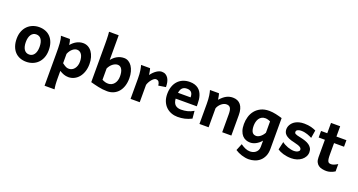

<svg xmlns="http://www.w3.org/2000/svg" viewBox="-52 -1616 5019 2692"><g transform="rotate(20 2457.5 -270.5)"><path d="M180.7 -247.6Q180.7 -212.4 187.3 -184.8Q193.8 -157.2 206.8 -137.7Q219.7 -118.2 239 -107.9Q258.3 -97.7 283.2 -97.7Q306.6 -97.7 325.7 -107.9Q344.7 -118.2 358.2 -137.7Q371.6 -157.2 378.7 -184.8Q385.7 -212.4 385.7 -247.6Q385.7 -317.9 359.6 -357.9Q333.5 -397.9 283.2 -397.9Q259.8 -397.9 240.7 -387.7Q221.7 -377.4 208.3 -357.9Q194.8 -338.4 187.7 -310.5Q180.7 -282.7 180.7 -247.6ZM43.9 -247.6Q43.9 -310.5 63.5 -359.1Q83 -407.7 116.5 -440.7Q149.9 -473.6 194.3 -490.7Q238.8 -507.8 288.1 -507.8Q339.8 -507.8 383.1 -490.7Q426.3 -473.6 457.3 -440.7Q488.3 -407.7 505.4 -359.1Q522.5 -310.5 522.5 -247.6Q522.5 -184.6 502.9 -136Q483.4 -87.4 450 -54.4Q416.5 -21.5 372.1 -4.6Q327.6 12.2 278.3 12.2Q226.6 12.2 183.6 -4.6Q140.6 -21.5 109.6 -54.4Q78.6 -87.4 61.3 -136Q43.9 -184.6 43.9 -247.6Z M875.5 -100.6Q897.9 -100.6 918.5 -110.6Q939 -120.6 954.6 -139.6Q970.2 -158.7 979.5 -185.8Q988.8 -212.9 988.8 -246.6Q988.8 -279.8 982.4 -306.6Q976.1 -333.5 963.9 -352.3Q951.7 -371.1 934.1 -381.3Q916.5 -391.6 894.5 -391.6Q878.4 -391.6 861.3 -384.8Q844.2 -377.9 828.4 -364.5Q812.5 -351.1 798.3 -331.3Q784.2 -311.5 773.9 -285.6V-146.5Q792.5 -132.8 805.9 -123.8Q819.3 -114.7 830.6 -109.6Q841.8 -104.5 852.3 -102.5Q862.8 -100.6 875.5 -100.6ZM637.2 239.3V-236.8Q637.2 -282.2 636.5 -321Q635.7 -359.9 633.3 -392.3Q630.9 -424.8 626 -451.2Q621.1 -477.5 612.8 -498H747.1Q752.4 -486.8 757.8 -466.1Q763.2 -445.3 766.6 -415Q783.2 -435.5 803.2 -452.6Q823.2 -469.7 845.5 -481.9Q867.7 -494.1 892.6 -501Q917.5 -507.8 943.8 -507.8Q984.9 -507.8 1018.3 -489.5Q1051.8 -471.2 1075.4 -438.2Q1099.1 -405.3 1112.3 -360.1Q1125.5 -314.9 1125.5 -261.2Q1125.5 -198.7 1108.4 -148.2Q1091.3 -97.7 1061.8 -62Q1032.2 -26.4 992.4 -7.1Q952.6 12.2 907.7 12.2Q888.7 12.2 871.6 9Q854.5 5.9 838.6 0.2Q822.8 -5.4 806.9 -13.4Q791 -21.5 773.9 -31.7V73.2Q773.9 102.5 774.7 126.2Q775.4 149.9 776.9 169.9Q778.3 189.9 780.8 206.8Q783.2 223.6 786.1 239.3Z M1372.1 -781.2V-412.6Q1388.7 -433.1 1408 -450.4Q1427.2 -467.8 1450 -480.5Q1472.7 -493.2 1498.8 -500.5Q1524.9 -507.8 1554.7 -507.8Q1590.8 -507.8 1620.8 -489.7Q1650.9 -471.7 1672.6 -439.2Q1694.3 -406.7 1706.5 -361.8Q1718.8 -316.9 1718.8 -263.7Q1718.8 -200.7 1702.4 -149.9Q1686 -99.1 1655.8 -63Q1625.5 -26.9 1582.5 -7.3Q1539.6 12.2 1486.8 12.2Q1451.7 12.2 1418.2 8.1Q1384.8 3.9 1353.3 -2.7Q1321.8 -9.3 1292.5 -16.8Q1263.2 -24.4 1235.4 -31.7V-609.4Q1235.4 -640.6 1234.6 -672.1Q1233.9 -703.6 1232.4 -732.2Q1231 -760.7 1228 -781.2ZM1372.1 -117.2Q1386.2 -110.4 1397.9 -105.7Q1409.7 -101.1 1420.4 -98.1Q1431.2 -95.2 1441.9 -94Q1452.6 -92.8 1464.8 -92.8Q1491.2 -92.8 1513.7 -104Q1536.1 -115.2 1552.5 -135.3Q1568.8 -155.3 1577.9 -183.6Q1586.9 -211.9 1586.9 -246.6Q1586.9 -279.3 1581.3 -305.7Q1575.7 -332 1564.9 -350.3Q1554.2 -368.7 1538.6 -378.4Q1522.9 -388.2 1502.9 -388.2Q1483.9 -388.2 1465.1 -380.6Q1446.3 -373 1429 -359.6Q1411.6 -346.2 1397 -327.1Q1382.3 -308.1 1372.1 -285.6Z M1833.5 0V-300.3Q1833.5 -372.6 1825.4 -422.6Q1817.4 -472.7 1809.1 -498H1943.4Q1946.3 -490.2 1949.2 -477.8Q1952.1 -465.3 1954.6 -451.7Q1957 -438 1959 -424.8L1962.9 -402.8Q1980.5 -428.2 2000.5 -447.8Q2020.5 -467.3 2040.8 -480.7Q2061 -494.1 2080.6 -501Q2100.1 -507.8 2116.7 -507.8Q2150.9 -507.8 2175 -493.2Q2199.2 -478.5 2214.6 -453.4Q2230 -428.2 2236.8 -395Q2243.7 -361.8 2243.7 -324.7L2134.8 -307.6Q2132.3 -340.8 2118.7 -361.1Q2105 -381.3 2073.7 -381.3Q2061.5 -381.3 2046.1 -370.6Q2030.8 -359.9 2016.1 -342.8Q2001.5 -325.7 1989 -303.5Q1976.6 -281.2 1970.2 -258.8V0Z M2426.3 -219.7Q2431.2 -156.2 2462.2 -128.2Q2493.2 -100.1 2548.3 -100.1Q2596.7 -100.1 2642.3 -111.1Q2688 -122.1 2733.9 -149.4L2744.1 -36.6Q2717.8 -23.4 2692.6 -14.2Q2667.5 -4.9 2642.3 1Q2617.2 6.8 2590.8 9.5Q2564.5 12.2 2536.1 12.2Q2487.8 12.2 2443.6 -4.2Q2399.4 -20.5 2365.7 -52.5Q2332 -84.5 2312.3 -131.8Q2292.5 -179.2 2292.5 -241.7Q2292.5 -302.2 2309.3 -351.3Q2326.2 -400.4 2357.9 -435.3Q2389.6 -470.2 2434.6 -489Q2479.5 -507.8 2536.1 -507.8Q2577.1 -507.8 2608.2 -497.8Q2639.2 -487.8 2661.9 -470.5Q2684.6 -453.1 2700 -429.4Q2715.3 -405.8 2724.4 -378.2Q2733.4 -350.6 2737.3 -320.3Q2741.2 -290 2741.2 -259.8V-251Q2741.2 -245.6 2741.5 -239.7Q2741.7 -233.9 2741.7 -228.5V-219.7ZM2529.3 -405.3Q2486.8 -405.3 2462.2 -382.6Q2437.5 -359.9 2429.2 -307.6H2617.2Q2617.2 -359.4 2595 -382.3Q2572.8 -405.3 2529.3 -405.3Z M3200.7 0V-268.6Q3200.7 -302.2 3196.3 -325.2Q3191.9 -348.1 3182.6 -362.1Q3173.3 -376 3158.9 -382.1Q3144.5 -388.2 3125 -388.2Q3104 -388.2 3084 -378.9Q3064 -369.6 3046.9 -354.5Q3029.8 -339.4 3017.1 -320.8Q3004.4 -302.2 2998 -283.2V0H2861.3V-300.3Q2861.3 -372.6 2853.3 -422.6Q2845.2 -472.7 2836.9 -498H2971.2Q2974.1 -490.7 2977.1 -478.8Q2980 -466.8 2982.4 -453.9Q2984.9 -440.9 2986.8 -428.2L2990.7 -407.7Q3014.2 -434.1 3036.6 -453.1Q3059.1 -472.2 3082 -484.4Q3105 -496.6 3128.9 -502.2Q3152.8 -507.8 3178.7 -507.8Q3215.8 -507.8 3245.4 -495.1Q3274.9 -482.4 3295.4 -457Q3315.9 -431.6 3326.7 -393.6Q3337.4 -355.5 3337.4 -305.2V0Z M3779.3 -372.1Q3762.2 -380.9 3741.2 -386.2Q3720.2 -391.6 3703.6 -391.6Q3671.4 -391.6 3648.4 -378.2Q3625.5 -364.7 3611.3 -342.8Q3597.2 -320.8 3590.6 -293Q3584 -265.1 3584 -236.8Q3584 -201.2 3590.1 -177.5Q3596.2 -153.8 3606.9 -139.6Q3617.7 -125.5 3632.3 -119.6Q3647 -113.8 3664.6 -113.8Q3677.7 -113.8 3693.1 -119.6Q3708.5 -125.5 3723.9 -137Q3739.3 -148.4 3753.4 -165Q3767.6 -181.6 3779.3 -203.1ZM3916 -12.2Q3916 52.2 3895.3 98.1Q3874.5 144 3840.6 173.1Q3806.6 202.1 3763.7 215.8Q3720.7 229.5 3676.8 229.5Q3651.4 229.5 3624.5 224.9Q3597.7 220.2 3571.3 211.9Q3544.9 203.6 3520 191.9Q3495.1 180.2 3474.1 166L3515.6 64Q3550.3 88.9 3585.4 104.5Q3620.6 120.1 3657.2 120.1Q3674.8 120.1 3696 114.7Q3717.3 109.4 3735.8 96.2Q3754.4 83 3766.8 60.8Q3779.3 38.6 3779.3 4.9V-85.4Q3760.7 -62.5 3740.2 -46.1Q3719.7 -29.8 3698.5 -18.8Q3677.2 -7.8 3656.2 -2.7Q3635.3 2.4 3615.7 2.4Q3583 2.4 3552.5 -9.3Q3522 -21 3498.5 -46.6Q3475.1 -72.3 3461.2 -113.3Q3447.3 -154.3 3447.3 -212.4Q3447.3 -268.6 3462.9 -321.8Q3478.5 -375 3512 -416.3Q3545.4 -457.5 3597.2 -482.7Q3648.9 -507.8 3721.2 -507.8Q3745.1 -507.8 3770.5 -504.6Q3795.9 -501.5 3821 -496.1Q3846.2 -490.7 3870.4 -484.1Q3894.5 -477.5 3916 -471.2Z M4399.9 -352.1Q4386.2 -359.4 4368.7 -367.4Q4351.1 -375.5 4330.6 -382.3Q4310.1 -389.2 4286.9 -393.8Q4263.7 -398.4 4238.3 -398.4Q4216.8 -398.4 4202.4 -394.5Q4188 -390.6 4179.2 -384.8Q4170.4 -378.9 4166.5 -371.3Q4162.6 -363.8 4162.6 -356.4Q4162.6 -347.7 4165.8 -340.8Q4168.9 -334 4179.2 -328.1Q4189.5 -322.3 4208.7 -316.9Q4228 -311.5 4260.3 -305.2Q4298.3 -297.4 4332 -285.9Q4365.7 -274.4 4391.1 -256.6Q4416.5 -238.8 4431.2 -213.6Q4445.8 -188.5 4445.8 -153.8Q4445.8 -118.7 4429.2 -88.4Q4412.6 -58.1 4384 -35.6Q4355.5 -13.2 4316.7 -0.5Q4277.8 12.2 4233.4 12.2Q4200.7 12.2 4170.2 7.8Q4139.6 3.4 4112.8 -4.4Q4085.9 -12.2 4064 -22.5Q4042 -32.7 4025.9 -43.9L4052.7 -163.1Q4070.8 -148.4 4093.8 -136.2Q4116.7 -124 4141.1 -115.2Q4165.5 -106.4 4189.9 -101.8Q4214.4 -97.2 4235.8 -97.2Q4252.9 -97.2 4267.3 -100.8Q4281.7 -104.5 4292 -110.8Q4302.2 -117.2 4308.1 -125Q4314 -132.8 4314 -141.6Q4314 -152.3 4309.1 -161.6Q4304.2 -170.9 4291.5 -179.2Q4278.8 -187.5 4256.6 -195.3Q4234.4 -203.1 4199.2 -210.9Q4147 -221.7 4114.3 -236.3Q4081.5 -251 4063 -269Q4044.4 -287.1 4037.6 -307.9Q4030.8 -328.6 4030.8 -351.6Q4030.8 -363.3 4034.9 -379.6Q4039.1 -396 4048.6 -413.3Q4058.1 -430.7 4074 -447.5Q4089.8 -464.4 4113.5 -477.8Q4137.2 -491.2 4169.2 -499.5Q4201.2 -507.8 4243.2 -507.8Q4272.9 -507.8 4298.8 -504.4Q4324.7 -501 4346.7 -495.4Q4368.7 -489.7 4386.7 -482.7Q4404.8 -475.6 4418.9 -468.8Z M4726.6 -393.1V-225.6Q4726.6 -184.1 4730 -159.4Q4733.4 -134.8 4741 -121.6Q4748.5 -108.4 4760.3 -104.5Q4772 -100.6 4788.6 -100.6Q4807.1 -100.6 4830.3 -109.9Q4853.5 -119.1 4882.8 -137.2V-27.8Q4847.7 -5.9 4815.7 3.2Q4783.7 12.2 4757.3 12.2Q4722.7 12.2 4692.1 5.6Q4661.6 -1 4638.9 -17.6Q4616.2 -34.2 4603 -61.8Q4589.8 -89.4 4589.8 -131.8V-393.1H4497.1V-490.7H4589.8V-644.5H4726.6V-490.7H4875.5V-393.1Z"/></g></svg>

Font: Andika New Basic
Style: Bold
Weight: 700
Designer: Victor Gaultney, Annie Olsen, Pablo Ugerman
Foundry: SIL International
Version: Version 5.500; ttfautohint (v1.8.3)